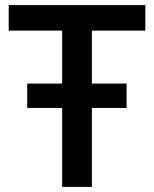

<svg xmlns="http://www.w3.org/2000/svg" viewBox="-20 -734 606 754"><path d="M340.8 -310.1V0H224.1V-310.1H86.9V-405.8H224.1V-613.8H14.2V-713.9H550.8V-613.8H340.8V-405.8H477.1V-310.1Z"/></svg>

Font: Open Sans
Style: SemiBold
Weight: 600
Foundry: Ascender Corporation
Version: Version 1.10